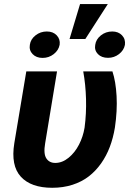

<svg xmlns="http://www.w3.org/2000/svg" viewBox="-20 -886 627 916"><path d="M105.5 -545.5H252.1L195.3 -201.7Q186.8 -152.3 201 -130.5Q215.2 -108.7 243.6 -108.7Q277 -108.7 307.2 -133.3Q337.4 -158 356.9 -196Q376.4 -234 383.5 -277Q392.4 -344.5 390.4 -413.5Q388.5 -482.6 377.1 -545.5H516.3Q532.3 -497.9 536.2 -427.7Q540.1 -357.6 528.1 -277Q519.9 -227.6 503.9 -185.2Q487.9 -142.8 462.4 -106.5Q436.8 -70.3 403.6 -44.6Q370.4 -18.8 325.8 -4.4Q281.2 9.9 229 9.9Q127.8 9.9 79.4 -43Q30.9 -95.9 48.3 -203.1ZM311.8 -699.9 361.9 -866.5H494.3L387.1 -699.9ZM122.5 -672.6Q126.1 -698.9 149.5 -717.3Q172.9 -735.8 203.5 -735.8Q233.3 -735.8 250.7 -717.3Q268.1 -698.9 264.6 -672.6Q259.6 -646 236.3 -627.8Q213.1 -609.7 183.2 -609.7Q153.1 -609.7 135.5 -628Q117.9 -646.3 122.5 -672.6ZM434.3 -671.9Q437.9 -698.5 461.3 -717.2Q484.7 -735.8 515.6 -735.8Q544.7 -735.8 562.1 -717.5Q579.5 -699.2 576 -671.9Q570.7 -645.6 547.6 -627.8Q524.5 -610.1 495.4 -610.1Q464.5 -610.1 447.1 -628Q429.7 -646 434.3 -671.9Z"/></svg>

Font: Karasuma Gothic
Style: Bold Italic
Weight: 700
Italic angle: 9.39998°
Designer: Rasmus Andersson / Ryoko Nishizuka
Foundry: Genbu
Version: Version 1.00